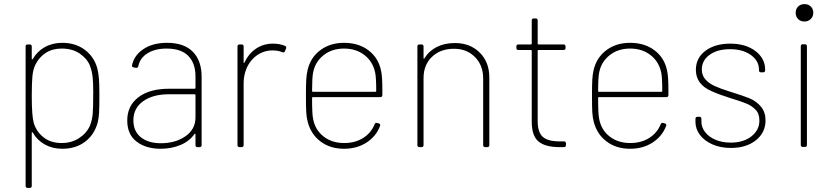

<svg xmlns="http://www.w3.org/2000/svg" viewBox="-20 -718 4074 937"><path d="M105 189V-491Q105 -501 115 -501H125Q135 -501 135 -491V-432Q135 -425 140 -430Q161 -467 198.5 -488Q236 -509 284 -509Q349 -509 394.5 -474.5Q440 -440 455 -384Q461 -358 463 -332Q465 -306 465 -252Q465 -196 463.5 -168.5Q462 -141 457 -121Q441 -61 395.5 -26.5Q350 8 284 8Q236 8 198.5 -13Q161 -34 140 -71Q135 -76 135 -69V189Q135 199 125 199H115Q105 199 105 189ZM145 -117Q158 -75 193 -47.5Q228 -20 281 -20Q329 -20 366 -44Q403 -68 419 -105Q430 -133 432.5 -163.5Q435 -194 435 -269Q435 -315 432 -342.5Q429 -370 419 -397Q406 -431 370 -456Q334 -481 281 -481Q236 -481 203.5 -460Q171 -439 153 -403Q141 -379 138 -344Q135 -309 135 -251Q135 -151 145 -117Z M601 -130Q601 -202 655.5 -243.5Q710 -285 806 -285H930Q934 -285 934 -289V-345Q934 -409 899 -445Q864 -481 793 -481Q737 -481 700 -458Q663 -435 655 -395Q652 -385 643 -387L633 -389Q623 -391 624 -398Q634 -448 680 -478.5Q726 -509 795 -509Q878 -509 921 -465.5Q964 -422 964 -343V-10Q964 0 954 0H944Q934 0 934 -10V-62Q934 -64 932.5 -65Q931 -66 929 -64Q905 -29 861 -10.5Q817 8 764 8Q692 8 646.5 -27Q601 -62 601 -130ZM765 -19Q836 -19 885 -53Q934 -87 934 -145V-254Q934 -258 930 -258H805Q726 -258 678.5 -224Q631 -190 631 -131Q631 -77 667.5 -48Q704 -19 765 -19Z M1139 -10V-491Q1139 -501 1149 -501H1159Q1169 -501 1169 -491V-414Q1169 -411 1170.5 -410.5Q1172 -410 1173 -413Q1194 -457 1230 -481Q1266 -505 1312 -505Q1346 -505 1371 -494Q1379 -491 1376 -481L1371 -469Q1368 -460 1358 -463Q1339 -472 1309 -472Q1282 -472 1257 -461Q1232 -450 1213 -430Q1192 -408 1180.5 -377.5Q1169 -347 1169 -312V-10Q1169 0 1159 0H1149Q1139 0 1139 -10Z M1482 -122Q1476 -144 1474.5 -170.5Q1473 -197 1473 -252Q1473 -303 1474.5 -329Q1476 -355 1481 -376Q1495 -437 1543 -473Q1591 -509 1659 -509Q1731 -509 1779.5 -471.5Q1828 -434 1840 -371Q1846 -345 1846 -280V-255Q1846 -244 1836 -244H1507Q1503 -244 1503 -240Q1503 -158 1508 -138Q1518 -84 1559 -52Q1600 -20 1660 -20Q1713 -20 1752 -44.5Q1791 -69 1808 -111Q1811 -120 1820 -118L1828 -116Q1838 -113 1835 -104Q1816 -53 1769 -22.5Q1722 8 1659 8Q1592 8 1545 -27Q1498 -62 1482 -122ZM1507 -270H1812Q1816 -270 1816 -274Q1816 -340 1811 -363Q1800 -417 1759 -449Q1718 -481 1659 -481Q1600 -481 1559 -448.5Q1518 -416 1508 -364Q1503 -339 1503 -274Q1503 -270 1507 -270Z M2017 -10V-491Q2017 -501 2027 -501H2037Q2047 -501 2047 -491V-435Q2047 -432 2048.5 -431.5Q2050 -431 2051 -433Q2073 -469 2111 -488.5Q2149 -508 2200 -508Q2274 -508 2321 -461.5Q2368 -415 2368 -340V-10Q2368 0 2358 0H2348Q2338 0 2338 -10V-335Q2338 -399 2298 -439.5Q2258 -480 2196 -480Q2129 -480 2088 -440.5Q2047 -401 2047 -337V-10Q2047 0 2037 0H2027Q2017 0 2017 -10Z M2575 -124V-470Q2575 -474 2571 -474H2510Q2500 -474 2500 -484V-491Q2500 -501 2510 -501H2571Q2575 -501 2575 -505V-618Q2575 -628 2585 -628H2594Q2604 -628 2604 -618V-505Q2604 -501 2608 -501H2730Q2740 -501 2740 -491V-484Q2740 -474 2730 -474H2608Q2604 -474 2604 -470V-127Q2604 -72 2629 -50Q2654 -28 2712 -28H2732Q2742 -28 2742 -18V-10Q2742 0 2732 0H2710Q2641 0 2608 -27.5Q2575 -55 2575 -124Z M2878 -122Q2872 -144 2870.5 -170.5Q2869 -197 2869 -252Q2869 -303 2870.5 -329Q2872 -355 2877 -376Q2891 -437 2939 -473Q2987 -509 3055 -509Q3127 -509 3175.5 -471.5Q3224 -434 3236 -371Q3242 -345 3242 -280V-255Q3242 -244 3232 -244H2903Q2899 -244 2899 -240Q2899 -158 2904 -138Q2914 -84 2955 -52Q2996 -20 3056 -20Q3109 -20 3148 -44.5Q3187 -69 3204 -111Q3207 -120 3216 -118L3224 -116Q3234 -113 3231 -104Q3212 -53 3165 -22.5Q3118 8 3055 8Q2988 8 2941 -27Q2894 -62 2878 -122ZM2903 -270H3208Q3212 -270 3212 -274Q3212 -340 3207 -363Q3196 -417 3155 -449Q3114 -481 3055 -481Q2996 -481 2955 -448.5Q2914 -416 2904 -364Q2899 -339 2899 -274Q2899 -270 2903 -270Z M3374 -123V-138Q3374 -148 3384 -148H3393Q3403 -148 3403 -138V-124Q3403 -97 3421 -73.5Q3439 -50 3471.5 -36Q3504 -22 3546 -22Q3608 -22 3647 -52.5Q3686 -83 3686 -130Q3686 -164 3667 -183Q3649 -201 3626.5 -211Q3604 -221 3539 -241Q3488 -257 3453 -273Q3376 -306 3376 -377Q3376 -435 3422.5 -470Q3469 -505 3544 -505Q3619 -505 3666.5 -469Q3714 -433 3714 -378V-375Q3714 -365 3704 -365H3694Q3684 -365 3684 -375V-378Q3684 -421 3644.5 -449.5Q3605 -478 3543 -478Q3481 -478 3443 -450.5Q3405 -423 3405 -379Q3405 -350 3423 -330Q3440 -311 3467 -298.5Q3494 -286 3545 -270Q3606 -251 3636 -239Q3672 -224 3694 -197Q3716 -170 3716 -131Q3716 -71 3669 -33.5Q3622 4 3547 4Q3496 4 3456.5 -13.5Q3417 -31 3395.5 -60Q3374 -89 3374 -123Z M3888 -11V-492Q3888 -502 3898 -502H3908Q3918 -502 3918 -492V-11Q3918 -1 3908 -1H3898Q3888 -1 3888 -11ZM3906 -698Q3925 -698 3937 -686Q3949 -674 3949 -656Q3949 -637 3936.5 -625Q3924 -613 3906 -613Q3887 -613 3875 -625Q3863 -637 3863 -656Q3863 -674 3875 -686Q3887 -698 3906 -698Z"/></svg>

Font: Barlow GEO Thin
Style: Regular
Weight: 100
Designer: Jeremy Tribby
Foundry: Tribby Type
Version: Version 1.408